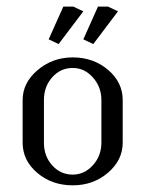

<svg xmlns="http://www.w3.org/2000/svg" viewBox="-20 -556 436 576"><path d="M47.9 -127.9V-255.9Q47.9 -307.6 92.8 -345.7Q137.7 -383.8 198.2 -383.8Q260.3 -383.8 304.2 -346.4Q348.1 -309.1 348.1 -255.9V-127.9Q348.1 -75.7 304 -37.8Q259.8 0 198.2 0Q135.7 0 91.8 -37.4Q47.9 -74.7 47.9 -127.9ZM111.8 -127.9Q111.8 -87.4 136.7 -59.8Q161.6 -32.2 198.2 -32.2Q233.4 -32.2 258.8 -60.5Q284.2 -88.9 284.2 -127.9V-255.9Q284.2 -294.9 258.8 -323.5Q233.4 -352.1 198.2 -352.1Q161.6 -352.1 136.7 -324.2Q111.8 -296.4 111.8 -255.9ZM126 -438 169.9 -536.1H200.2L230 -522L155.8 -423.8ZM230 -438 273.9 -536.1H304.2L334 -522L259.8 -423.8Z"/></svg>

Font: Gawaa
Style: Regular
Weight: 400
Designer: T. Christopher White
Version: Version 1.0